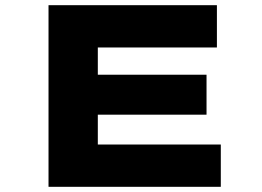

<svg xmlns="http://www.w3.org/2000/svg" viewBox="-20 -720 1008 740"><path d="M167 0V-700H816V-537H357V-163H831V0ZM271 -278V-432H776V-278Z"/></svg>

Font: Lexend Zetta ExtraBold
Style: Regular
Weight: 800
Designer: Bonnie Shaver-Troup, Thomas Jockin
Foundry: Lexend
Version: Version 1.007